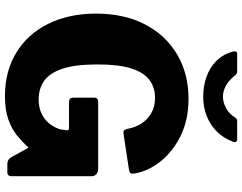

<svg xmlns="http://www.w3.org/2000/svg" viewBox="-124 -870 1004 797"><g transform="rotate(90 378.5 -472.0)"><path d="M379 10Q276 10 198.5 -37.5Q121 -85 79 -170.5Q37 -256 37 -368Q37 -485 81.5 -571Q126 -657 206 -704.5Q286 -752 390 -752Q477 -752 542 -720.5Q607 -689 647.5 -639.5Q688 -590 699 -537Q703 -518 700 -512.5Q697 -507 686 -505L534 -482Q523 -482 520 -486.5Q517 -491 515 -500Q510 -530 494 -555.5Q478 -581 451 -597Q424 -613 386 -613Q343 -613 312 -589.5Q281 -566 264.5 -514Q248 -462 248 -374Q248 -281 266 -228Q284 -175 316.5 -152.5Q349 -130 393 -130Q419 -130 439.5 -137Q460 -144 475.5 -156.5Q491 -169 501.5 -185.5Q512 -202 518 -221L520 -240Q526 -256 511 -256H404Q395 -256 390.5 -260Q386 -264 386 -276V-362Q386 -377 405 -377H679Q695 -377 703.5 -369.5Q712 -362 712 -349V-16Q712 -9 708 -4.5Q704 0 696 0H661Q652 0 645 -4Q638 -8 632 -18L597 -82Q595 -86 592.5 -86Q590 -86 587 -81Q568 -61 542.5 -40Q517 -19 477.5 -4.5Q438 10 379 10ZM557 -954Q575 -954 569 -937Q554 -897 526.5 -869.5Q499 -842 462 -827.5Q425 -813 382 -813Q339 -813 300 -826.5Q261 -840 233 -868Q205 -896 194 -939Q193 -945 195 -949.5Q197 -954 204 -954H275Q283 -954 287.5 -951Q292 -948 297 -941Q307 -929 319.5 -918.5Q332 -908 348.5 -901.5Q365 -895 382 -895Q406 -895 430 -908.5Q454 -922 466 -942Q471 -950 475 -952Q479 -954 484 -954Z"/></g></svg>

Font: Libre Franklin ExtraBold
Style: Regular
Weight: 800
Designer: Pablo Impallari, Rodrigo Fuenzalida, Nhung Nguyen
Foundry: Impallari Type
Version: Version 3.000